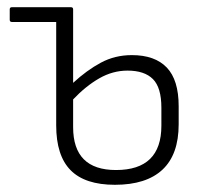

<svg xmlns="http://www.w3.org/2000/svg" viewBox="-20 -502 576 533"><path d="M299 11Q216 11 176 -29.5Q136 -70 136 -154V-441H13Q7 -441 7 -447V-476Q7 -482 13 -482H177Q183 -482 183 -476V-272Q221 -307 260 -328Q299 -349 346 -349Q410 -349 443 -314.5Q476 -280 476 -207V-157Q476 -73 431 -31Q386 11 299 11ZM183 -149Q183 -30 302 -30Q428 -30 428 -153V-203Q428 -259 404.5 -282.5Q381 -306 334 -306Q293 -306 255.5 -284.5Q218 -263 183 -226Z"/></svg>

Font: Sofia Sans Semi Condensed Light
Style: Regular
Weight: 300
Designer: Botio Nikoltchev, Ani Petrova
Foundry: lettersoup
Version: Version 4.100; ttfautohint (v1.8.4.7-5d5b)